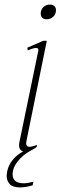

<svg xmlns="http://www.w3.org/2000/svg" viewBox="-20 -651 265 837"><path d="M224 -607Q224 -589 212 -578Q200 -567 184 -567Q169 -567 162.5 -575.5Q156 -584 158 -599Q161 -614 172 -622.5Q183 -631 198 -631Q210 -631 217 -624.5Q224 -618 224 -607ZM96 -40Q94 -30 94 -27Q94 -11 109 -11Q118 -11 142 -19L140 -11Q129 -1 113 6Q80 24 57.5 52Q35 80 35 109Q35 148 84 148Q101 148 126 141L122 157Q91 166 67 166Q36 166 22.5 151.5Q9 137 9 115Q9 110 11 98Q16 70 34.5 47Q53 24 81 9Q63 4 63 -19L64 -28L147 -430V-433Q147 -442 137 -442Q131 -442 120 -438.5Q109 -435 101 -431L99 -443L168 -473H184Z"/></svg>

Font: Taviraj Thin
Style: Italic
Weight: 250
Italic angle: -12°
Designer: Katatrad Team
Foundry: CadsonDemak
Version: Version 1.001